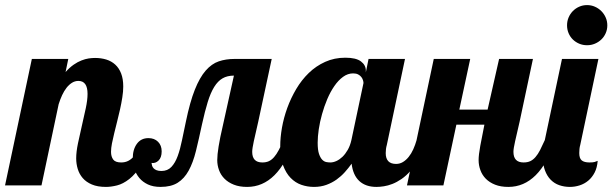

<svg xmlns="http://www.w3.org/2000/svg" viewBox="-58 -733 2421 759"><path d="M546.9 -179.2Q525.9 -117.7 501.7 -81.1Q477.5 -44.4 452.9 -25.1Q428.2 -5.9 404.5 0Q380.9 5.9 360.8 5.9Q327.6 5.9 305.2 -3.7Q282.7 -13.2 269 -29.1Q255.4 -44.9 249.3 -65.2Q243.2 -85.4 243.2 -106.9Q243.2 -132.3 250.2 -166.3Q257.3 -200.2 265.6 -235.8Q273.9 -271.5 281 -304.7Q288.1 -337.9 288.1 -361.8Q288.1 -413.1 252 -413.1Q238.3 -413.1 226.6 -405.8Q214.8 -398.4 205.1 -386Q195.3 -373.5 187.5 -356.7Q179.7 -339.8 173.8 -320.8L106 0H-38.1L67.9 -500H211.9L201.2 -448.2Q217.3 -466.3 233.2 -477.3Q249 -488.3 264.2 -494.1Q279.3 -500 292.7 -502Q306.2 -503.9 317.9 -503.9Q341.8 -503.9 362.3 -497.6Q382.8 -491.2 397.7 -477.5Q412.6 -463.9 420.9 -442.4Q429.2 -420.9 429.2 -391.1Q429.2 -371.1 425.5 -347.9Q421.9 -324.7 416.5 -300.5Q411.1 -276.4 405 -252.4Q398.9 -228.5 393.6 -206.5Q388.2 -184.6 384.5 -165.8Q380.9 -147 380.9 -132.8Q380.9 -114.3 389.4 -102.5Q397.9 -90.8 420.9 -90.8Q437 -90.8 449.2 -97.2Q461.4 -103.5 471.2 -115.2Q481 -127 489 -143.3Q497.1 -159.7 504.9 -179.2Z M1105 -179.2Q1042 5.9 918.9 5.9Q888.7 5.9 866.5 -2.9Q844.2 -11.7 829.6 -26.4Q814.9 -41 807.9 -60.3Q800.8 -79.6 800.8 -100.1Q800.8 -121.1 806.2 -154.3Q811.5 -187.5 822.8 -235.8L866.7 -434.1Q840.3 -434.1 821.8 -423.3Q803.2 -412.6 788.8 -389.4Q774.4 -366.2 763.2 -329.8Q752 -293.5 740.7 -242.2Q728 -182.6 716.6 -136.2Q705.1 -89.8 687.7 -58.3Q670.4 -26.9 644.3 -10.5Q618.2 5.9 576.7 5.9Q547.4 5.9 526.6 -3.9Q505.9 -13.7 492.7 -29.5Q479.5 -45.4 473.1 -65.7Q466.8 -85.9 466.8 -106.9Q466.8 -142.1 483.2 -164.6Q499.5 -187 528.8 -187Q552.2 -187 566.7 -172.6Q581.1 -158.2 581.1 -134.8Q581.1 -110.4 568.8 -98.4Q556.6 -86.4 541 -88.9Q541.5 -83.5 543.2 -77.9Q544.9 -72.3 549.3 -67.6Q553.7 -63 561 -60.1Q568.4 -57.1 580.1 -57.1Q604.5 -57.1 619.6 -73.2Q634.8 -89.4 644.5 -116.2Q654.3 -143.1 661.4 -178.5Q668.5 -213.9 676.8 -252Q692.9 -330.1 712.2 -378.4Q731.4 -426.8 755.1 -453.9Q778.8 -481 806.9 -490.5Q835 -500 868.7 -500H1016.1L962.9 -252Q951.7 -203.6 945.3 -174.6Q939 -145.5 939 -132.8Q939 -90.8 979 -90.8Q994.1 -90.8 1005.1 -95.9Q1016.1 -101.1 1025.6 -112.1Q1035.2 -123 1043.9 -139.6Q1052.7 -156.2 1063 -179.2Z M1630.9 -179.2Q1616.7 -138.7 1600.1 -108.9Q1583.5 -79.1 1565.7 -58.6Q1547.9 -38.1 1529.3 -25.4Q1510.7 -12.7 1493.2 -5.9Q1475.6 1 1459.5 3.4Q1443.4 5.9 1430.2 5.9Q1387.7 5.9 1362.5 -17.3Q1337.4 -40.5 1332 -85.9Q1319.8 -68.8 1305.2 -52.5Q1290.5 -36.1 1272.5 -23.2Q1254.4 -10.3 1232.2 -2.2Q1210 5.9 1183.1 5.9Q1157.2 5.9 1133.3 -2.4Q1109.4 -10.7 1090.8 -29.8Q1072.3 -48.8 1061 -79.6Q1049.8 -110.4 1049.8 -154.8Q1049.8 -189 1056.6 -228Q1063.5 -267.1 1077.6 -306.2Q1091.8 -345.2 1113 -381.1Q1134.3 -417 1162.8 -444.6Q1191.4 -472.2 1227.5 -488.5Q1263.7 -504.9 1307.1 -504.9Q1349.6 -504.9 1368.9 -490.2Q1388.2 -475.6 1388.2 -454.1V-446.8L1398.9 -500H1543L1471.2 -160.2Q1468.8 -151.9 1467.8 -143.8Q1466.8 -135.7 1466.8 -127.9Q1466.8 -85 1507.8 -85Q1522.5 -85 1534.9 -92.5Q1547.4 -100.1 1557.6 -112.8Q1567.9 -125.5 1575.7 -142.8Q1583.5 -160.2 1588.9 -179.2ZM1378.9 -404.8Q1378.9 -409.2 1377 -415.8Q1375 -422.4 1370.4 -428.5Q1365.7 -434.6 1357.9 -438.7Q1350.1 -442.9 1337.9 -442.9Q1316.9 -442.9 1298.1 -429.2Q1279.3 -415.5 1263.7 -392.8Q1248 -370.1 1235.8 -341.3Q1223.6 -312.5 1215.1 -282Q1206.5 -251.5 1202.1 -221.9Q1197.8 -192.4 1197.8 -168.9Q1197.8 -140.1 1203.1 -124.5Q1208.5 -108.9 1216.1 -101.3Q1223.6 -93.8 1232.4 -92.3Q1241.2 -90.8 1248 -90.8Q1259.3 -90.8 1271.7 -96.4Q1284.2 -102.1 1295.7 -113Q1307.1 -124 1316.7 -140.6Q1326.2 -157.2 1331.1 -179.2Z M2137.7 -179.2Q2074.7 5.9 1951.7 5.9Q1921.4 5.9 1899.2 -2.9Q1877 -11.7 1862.5 -26.4Q1848.1 -41 1841.1 -60.3Q1834 -79.6 1834 -100.1Q1834 -120.6 1840.6 -156.5Q1847.2 -192.4 1856.9 -240.2H1746.1L1694.8 0H1550.8L1656.7 -500H1800.8L1757.8 -299.8H1869.6L1915 -500H2048.8L1996.1 -252Q1984.9 -203.6 1978.3 -174.6Q1971.7 -145.5 1971.7 -132.8Q1971.7 -90.8 2011.7 -90.8Q2026.9 -90.8 2038.1 -95.9Q2049.3 -101.1 2058.8 -112.1Q2068.4 -123 2076.9 -139.6Q2085.4 -156.2 2095.7 -179.2Z M2342.8 -632.8Q2342.8 -616.2 2336.4 -601.8Q2330.1 -587.4 2319.1 -576.9Q2308.1 -566.4 2293.7 -560.3Q2279.3 -554.2 2262.7 -554.2Q2246.1 -554.2 2231.7 -560.3Q2217.3 -566.4 2206.5 -576.9Q2195.8 -587.4 2189.7 -601.8Q2183.6 -616.2 2183.6 -632.8Q2183.6 -649.4 2189.7 -663.8Q2195.8 -678.2 2206.5 -689.2Q2217.3 -700.2 2231.7 -706.5Q2246.1 -712.9 2262.7 -712.9Q2279.3 -712.9 2293.7 -706.5Q2308.1 -700.2 2319.1 -689.2Q2330.1 -678.2 2336.4 -663.8Q2342.8 -649.4 2342.8 -632.8ZM2163.6 -500H2307.6L2235.8 -160.2Q2233.4 -151.9 2232.7 -143.8Q2231.9 -135.7 2231.9 -127.9Q2231.9 -106.9 2241.7 -98.9Q2251.5 -90.8 2272.5 -90.8Q2286.6 -90.8 2293 -92.8Q2299.3 -94.7 2304.7 -97.2Q2302.7 -70.3 2292.7 -51Q2282.7 -31.7 2267.6 -19Q2252.4 -6.3 2233.4 -0.2Q2214.4 5.9 2194.8 5.9Q2172.4 5.9 2152.8 -1Q2133.3 -7.8 2118.9 -22.5Q2104.5 -37.1 2096.2 -59.6Q2087.9 -82 2087.9 -113.8Q2087.9 -127.4 2089.8 -143.8Q2091.8 -160.2 2095.7 -179.2Z"/></svg>

Font: Lobster
Style: Regular
Weight: 400
Designer: Pablo Impallari
Foundry: Pablo Impallari
Version: Version 1.007; ttfautohint (v1.1) -l 8 -r 50 -G 50 -x 14 -D 